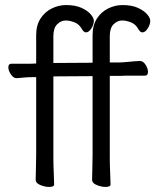

<svg xmlns="http://www.w3.org/2000/svg" viewBox="-20 -728 628 759"><path d="M346 -427 191 -426V-105Q191 -74 192.5 -45Q194 -16 194 1Q194 11 174 11Q158 11 139.5 3.5Q121 -4 121 -17Q121 -29 122 -59.5Q123 -90 123 -116V-423H110Q88 -423 75.5 -421.5Q63 -420 46 -419H45Q33 -419 23 -434Q13 -449 13 -462Q13 -476 25 -476H99L123 -477V-589Q123 -628 140 -654.5Q157 -681 184.5 -694.5Q212 -708 241 -708Q278 -708 302 -697Q326 -686 338.5 -671.5Q351 -657 351 -646Q351 -631 341 -615.5Q331 -600 320 -600Q312 -600 305 -611Q294 -632 275 -639.5Q256 -647 240 -647Q221 -647 206 -632Q191 -617 191 -585V-479L346 -480V-589Q346 -628 363 -654.5Q380 -681 407.5 -694.5Q435 -708 464 -708Q501 -708 525 -697Q549 -686 561.5 -671.5Q574 -657 574 -646Q574 -631 564 -615.5Q554 -600 543 -600Q535 -600 528 -611Q517 -632 498 -639.5Q479 -647 463 -647Q444 -647 429 -632Q414 -617 414 -585V-481H446Q458 -481 475.5 -482.5Q493 -484 509 -485.5Q525 -487 532 -487H533Q546 -487 555.5 -472Q565 -457 565 -444Q565 -429 553 -429Q546 -429 528 -429Q510 -429 490 -429Q470 -429 457 -428H414V-105Q414 -74 415.5 -45Q417 -16 417 1Q417 11 397 11Q381 11 362.5 3.5Q344 -4 344 -17Q344 -29 345 -59.5Q346 -90 346 -116Z"/></svg>

Font: Moon Stars Kai T
Style: Regular
Weight: 400
Designer: GuiWonder
Version: Version 1.101